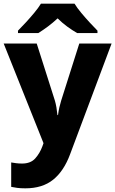

<svg xmlns="http://www.w3.org/2000/svg" viewBox="-20 -786 628 1046"><path d="M0 -549H180L279 -238Q284 -221 287.5 -200.5Q291 -180 293 -159H296Q299 -182 303.5 -201.5Q308 -221 313 -237L412 -549H588L362 54Q328 146 269.5 193Q211 240 118 240Q92 240 73.5 237.5Q55 235 41 232V99Q52 101 67.5 103Q83 105 100 105Q147 105 172 77Q197 49 211 11L217 -6ZM386 -766Q400 -743 423 -715.5Q446 -688 469.5 -662.5Q493 -637 511 -619V-606H400Q374 -621 346.5 -641Q319 -661 294 -686Q267 -661 241.5 -642Q216 -623 189 -606H78V-619Q97 -638 120.5 -663.5Q144 -689 166.5 -716Q189 -743 203 -766Z"/></svg>

Font: Noto Sans Bengali ExtraBold
Style: Regular
Weight: 800
Designer: Jelle Bosma - Monotype Design Team
Foundry: Monotype Imaging Inc.
Version: Version 2.003; ttfautohint (v1.8.4.7-5d5b)